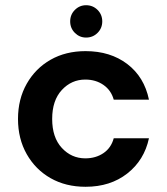

<svg xmlns="http://www.w3.org/2000/svg" viewBox="-20 -704 640 736"><path d="M308 12Q232 12 174 -21Q116 -54 82.5 -113Q49 -172 49 -248Q49 -324 82.5 -383Q116 -442 174 -475Q232 -508 308 -508Q403 -508 468 -458.5Q533 -409 551 -322H416Q406 -358 376.5 -378.5Q347 -399 307 -399Q254 -399 217 -359Q180 -319 180 -248Q180 -177 217 -137Q254 -97 307 -97Q347 -97 376.5 -117Q406 -137 416 -174H551Q533 -90 468 -39Q403 12 308 12ZM310 -560Q285 -560 267 -578Q249 -596 249 -622Q249 -648 267 -666Q285 -684 310 -684Q336 -684 354 -666Q372 -648 372 -622Q372 -596 354 -578Q336 -560 310 -560Z"/></svg>

Font: DeepMind Sans
Style: Bold
Weight: 700
Designer: Jonny Pinhorn / Modifications: Colophon Foundry
Foundry: Colophon Foundry
Version: Version 1.002; ttfautohint (v1.8.2)